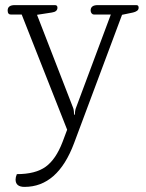

<svg xmlns="http://www.w3.org/2000/svg" viewBox="-20 -508 571 752"><path d="M41 195Q41 186 46 174Q119 174 159 145Q199 116 225 48L243 0L65 -451H23Q10 -451 10 -467Q10 -488 38 -488H195Q205 -488 205 -478Q205 -462 183 -459L125 -450L267 -84Q269 -78 269.5 -70Q270 -62 270 -59H273Q273 -62 274 -70.5Q275 -79 277 -84L414 -451H348Q343 -451 339 -455.5Q335 -460 335 -467Q335 -488 363 -488H514Q523 -488 523 -478Q523 -470 516.5 -465.5Q510 -461 501 -459L458 -450L270 53Q206 224 76 224Q41 224 41 195Z"/></svg>

Font: Maitree Light
Style: Regular
Weight: 300
Designer: CadsonDemak Team
Foundry: CadsonDemak
Version: Version 1.001